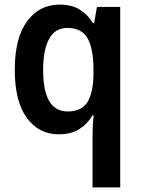

<svg xmlns="http://www.w3.org/2000/svg" viewBox="-20 -572 615 832"><path d="M381 16Q381 -2 382 -25Q383 -48 386 -72H381Q359 -35 323.5 -12.5Q288 10 235 10Q148 10 96 -61.5Q44 -133 44 -269Q44 -408 97.5 -480Q151 -552 238 -552Q291 -552 325.5 -530.5Q360 -509 383 -472H388L400 -542H501V240H381ZM273 -89Q333 -89 358.5 -129Q384 -169 385 -250V-271Q385 -361 359.5 -406Q334 -451 271 -451Q219 -451 193 -404Q167 -357 167 -268Q167 -89 273 -89Z"/></svg>

Font: Noto Sans Gujarati SemiCondensed SemiBold
Style: Regular
Weight: 600
Width: 4
Designer: Jelle Bosma - Monotype Design Team, Universal Thirst
Foundry: Monotype Imaging Inc.
Version: Version 2.106; ttfautohint (v1.8.4.7-5d5b)